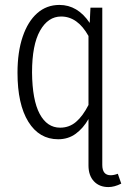

<svg xmlns="http://www.w3.org/2000/svg" viewBox="-20 -554 519 779"><path d="M472 191Q444 205 420 205Q383 205 361 181.5Q339 158 339 117V-71Q318 -34 287.5 -11.5Q257 11 216 11Q139 11 95 -60Q51 -131 51 -259Q51 -343 72 -405Q93 -467 131 -500.5Q169 -534 221 -534Q295 -534 344 -461L347 -523H395V115Q395 157 429 157Q442 157 458 151ZM339 -128V-408Q295 -487 228 -487Q175 -487 142.5 -429.5Q110 -372 110 -260Q111 -148 141 -92Q171 -36 224 -36Q261 -36 288.5 -59.5Q316 -83 339 -128Z"/></svg>

Font: Fira Sans Extra Condensed Light
Style: Regular
Weight: 300
Width: 1
Designer: Carrois Corporate & Edenspiekermann AG
Foundry: Carrois Corporate GbR & Edenspiekermann AG
Version: Version 4.203